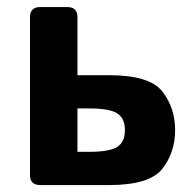

<svg xmlns="http://www.w3.org/2000/svg" viewBox="-20 -533 559 553"><path d="M95.7 0Q66.4 0 66.4 -29.3V-483.4Q66.4 -512.7 95.7 -512.7H173.8Q203.1 -512.7 203.1 -483.4V-316.4H294.4Q411.6 -316.4 448 -269Q484.4 -221.7 484.4 -158.2Q484.4 -94.7 448 -47.4Q411.6 0 294.4 0ZM203.1 -95.7H236.8Q295.4 -95.7 317.6 -109.9Q339.8 -124 339.8 -158.2Q339.8 -192.4 317.6 -206.5Q295.4 -220.7 236.8 -220.7H203.1Z"/></svg>

Font: Istok Web
Style: Bold
Weight: 700
Designer: Andrey V. Panov
Foundry: Andrey V. Panov
Version: Version 1.0.2g